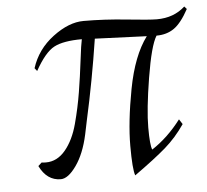

<svg xmlns="http://www.w3.org/2000/svg" viewBox="-45 -580 701 650"><g transform="rotate(-5 306.0 -255.5)"><path d="M469 -444 293 -451Q271 -308 242 -178L232 -130Q218 -66 190 -26.5Q162 13 137 13Q90 13 65 -38L77 -49Q82 -48 92 -48Q130 -48 158 -81.5Q186 -115 200.5 -169Q215 -223 223.5 -275.5Q232 -328 238.5 -382Q245 -436 249 -453Q186 -453 154.5 -436.5Q123 -420 89 -359L81 -369Q101 -432 155.5 -473Q210 -514 260 -514Q331 -514 407 -506Q483 -498 508 -498Q566 -498 604 -533L612 -524Q587 -478 562 -460.5Q537 -443 502 -443Q482 -411 464.5 -303.5Q447 -196 447 -135.5Q447 -75 454 -60Q509 -96 553 -154L564 -137Q534 -93 496.5 -60.5Q459 -28 389 22Q381 1 381 -79Q381 -159 402 -270.5Q423 -382 469 -444Z"/></g></svg>

Font: Felipa
Style: Regular
Weight: 400
Designer: Javier Alcaraz
Foundry: Fontstage
Version: Version 1.001